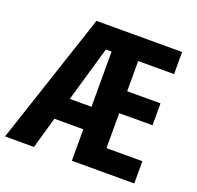

<svg xmlns="http://www.w3.org/2000/svg" viewBox="-128 -847 1005 980"><g transform="rotate(20 374.5 -357.0)"><path d="M699 0H360V-171H203L154 0H-3L234 -714H699V-594H504V-430H685V-311H504V-121H699ZM242 -293H360V-593H329Z"/></g></svg>

Font: Noto Sans Display Condensed
Style: Bold
Weight: 700
Width: 3
Designer: Monotype Design Team
Foundry: Monotype Imaging Inc.
Version: Version 2.003